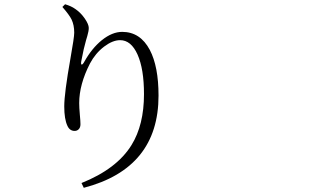

<svg xmlns="http://www.w3.org/2000/svg" viewBox="-20 -811 1540 903"><path d="M374 72.3 363.3 49.8Q529.3 -16.6 598.6 -128.9Q657.2 -223.6 657.2 -368.2Q657.2 -486.3 627 -554.2Q596.7 -622.1 544.9 -622.1Q509.8 -622.1 469.7 -591.8Q428.7 -560.5 403.3 -512.7Q352.5 -414.1 352.5 -326.2Q352.5 -305.7 355.5 -271.5Q358.4 -242.2 358.4 -226.6Q358.4 -211.9 350.6 -203.6Q342.8 -195.3 331.1 -195.3Q307.6 -195.3 296.9 -219.7Q282.2 -251 282.2 -310.5Q282.2 -372.1 311.5 -537.1Q329.1 -635.7 329.1 -657.2Q329.1 -693.4 316.4 -719.7Q305.7 -741.2 273.4 -778.3L286.1 -791Q315.4 -782.2 333 -769.5Q359.4 -752 378.9 -723.6Q397.5 -696.3 397.5 -679.7Q397.5 -665 390.6 -641.6Q386.7 -628.9 384.8 -622.1Q374 -585.9 362.3 -523.4Q359.4 -507.8 364.3 -507.3Q369.1 -506.8 377 -521.5Q412.1 -584 459 -622.1Q507.8 -661.1 554.7 -661.1Q639.6 -661.1 684.6 -576.2Q725.6 -498 725.6 -361.3Q725.6 -19.5 374 72.3Z"/></svg>

Font: Bpmf GenYo Min R
Style: R
Weight: 400
Foundry: But Ko
Version: Version 1.320